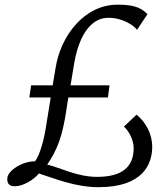

<svg xmlns="http://www.w3.org/2000/svg" viewBox="-20 -776 708 808"><path d="M11.2 -29.3C6.8 1.5 25.4 7.8 42 7.8C76.7 7.8 121.1 -18.1 143.6 -45.9C209.5 -25.4 294.9 11.7 395 11.7C580.6 11.7 620.1 -84.5 620.6 -157.2C620.6 -213.4 593.3 -261.7 554.7 -293.5L501.5 -243.2C520 -227.1 542.5 -189.5 542.5 -152.8C542.5 -75.7 496.6 -31.7 388.7 -31.7C304.2 -31.7 235.4 -69.8 178.7 -83.5C221.7 -146 243.2 -204.1 259.8 -315.9C261.2 -326.2 263.7 -344.7 267.6 -365.7H434.1L440.9 -417H276.9C281.7 -445.8 286.6 -473.1 288.6 -487.8C312 -649.4 375.5 -701.2 436 -701.2C499 -701.2 545.9 -666 556.6 -650.4L600.6 -716.3C569.3 -749.5 529.8 -756.3 474.6 -756.3C337.4 -756.8 234.4 -627.9 213.4 -486.8L201.7 -417H110.8L103.5 -365.7H193.4L172.9 -238.8C166 -192.9 148.4 -123.5 127.4 -97.2C71.3 -97.2 15.6 -58.1 11.2 -29.3Z"/></svg>

Font: Merriweather
Style: Light Italic
Weight: 300
Italic angle: -7.5°
Designer: Eben Sorkin
Foundry: Eben Sorkin
Version: Version 1.001